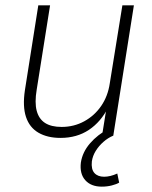

<svg xmlns="http://www.w3.org/2000/svg" viewBox="-20 -507 568 717"><path d="M206 8Q157 8 123.5 -11.5Q90 -31 77 -70.5Q64 -110 73 -170L123 -487H167L117 -172Q109 -124 117 -93.5Q125 -63 148 -48Q171 -33 210 -33Q256 -33 294.5 -54Q333 -75 358 -111.5Q383 -148 390 -196L437 -487H480L403 0H361L378 -106H384Q357 -52 312 -22Q267 8 206 8ZM360 190Q320 190 298.5 166Q277 142 282 100Q288 61 316 28.5Q344 -4 387 -27L402 0Q383 8 366 23Q349 38 337.5 56.5Q326 75 323 96Q320 125 332.5 139Q345 153 369 153Q380 153 392.5 150Q405 147 418 141L425 175Q415 181 397.5 185.5Q380 190 360 190Z"/></svg>

Font: Nunito Sans 10pt SemiCondensed ExtraLight
Style: Italic
Weight: 250
Width: 4
Italic angle: -9°
Designer: Vernon Adams
Foundry: Vernon Adams
Version: Version 3.101;gftools[0.9.27]